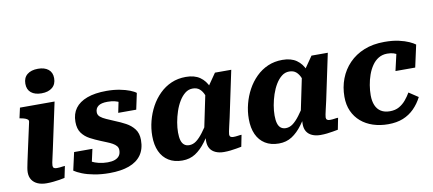

<svg xmlns="http://www.w3.org/2000/svg" viewBox="-71 -1045 2978 1322"><g transform="rotate(-10 1418.5 -384.5)"><path d="M48 -91Q48 -105 51 -122Q54 -139 59.5 -165Q65 -191 74 -232L118 -433Q120 -442 114 -448Q108 -454 96 -458.5Q84 -463 67 -466L57 -468L73 -540H315L247 -222Q240 -188 234.5 -165.5Q229 -143 226.5 -129Q224 -115 224 -108Q224 -96 230.5 -91Q237 -86 251 -86Q262 -86 272 -87Q282 -88 291.5 -89.5Q301 -91 308 -91L291 -10Q274 -6 254 -3Q234 0 211 2.5Q188 5 164 5Q129 5 103 -6Q77 -17 62.5 -38.5Q48 -60 48 -91ZM138 -695Q138 -737 165.5 -759.5Q193 -782 241 -782Q287 -782 313.5 -760.5Q340 -739 340 -699Q340 -657 312.5 -634Q285 -611 237 -611Q191 -611 164.5 -632.5Q138 -654 138 -695Z M603 11Q546 11 497.5 2Q449 -7 414 -21Q379 -35 359 -49L387 -174H515L486 -43Q466 -50 458.5 -62.5Q451 -75 451.5 -88Q452 -101 459 -111Q471 -100 492 -89Q513 -78 541.5 -71Q570 -64 603 -64Q633 -64 653.5 -71.5Q674 -79 685 -94Q696 -109 696 -133Q696 -150 686 -162Q676 -174 659 -183.5Q642 -193 621.5 -201Q601 -209 580 -218Q543 -233 509 -251Q475 -269 453.5 -298.5Q432 -328 432 -377Q432 -433 460 -471Q488 -509 543 -529.5Q598 -550 679 -550Q729 -550 770.5 -542Q812 -534 841 -522.5Q870 -511 883 -500L859 -387H733L754 -489Q767 -490 776.5 -480.5Q786 -471 790 -458.5Q794 -446 787 -435Q777 -446 761.5 -455Q746 -464 724 -469.5Q702 -475 673 -475Q629 -475 608.5 -459.5Q588 -444 588 -417Q588 -397 603.5 -384Q619 -371 644.5 -360Q670 -349 700 -336Q738 -321 773.5 -302Q809 -283 832 -253Q855 -223 855 -176Q855 -113 825.5 -71.5Q796 -30 740 -9.5Q684 11 603 11Z M1411 -340 1362 -335Q1356 -374 1344.5 -402.5Q1333 -431 1314.5 -447Q1296 -463 1266 -463Q1237 -463 1213.5 -444.5Q1190 -426 1171.5 -395.5Q1153 -365 1140.5 -327.5Q1128 -290 1121.5 -252.5Q1115 -215 1115 -182Q1115 -149 1121.5 -127Q1128 -105 1142 -94Q1156 -83 1177 -83Q1203 -83 1226 -100Q1249 -117 1274 -150Q1299 -183 1330 -233L1348 -198Q1312 -131 1277.5 -84.5Q1243 -38 1203.5 -12.5Q1164 13 1112 13Q1056 13 1016.5 -11.5Q977 -36 956.5 -81Q936 -126 936 -189Q936 -242 949.5 -294Q963 -346 988 -392Q1013 -438 1049.5 -474Q1086 -510 1132 -530Q1178 -550 1234 -550Q1294 -550 1332 -523.5Q1370 -497 1389 -450Q1408 -403 1411 -340ZM1551 -544 1483 -222Q1475 -188 1470 -165.5Q1465 -143 1462 -129Q1459 -115 1459 -108Q1459 -96 1466 -91Q1473 -86 1485 -86Q1502 -86 1517 -88.5Q1532 -91 1543 -91L1527 -10Q1511 -7 1491 -3.5Q1471 0 1449.5 2.5Q1428 5 1404 5Q1371 5 1346 -6Q1321 -17 1308 -38Q1295 -59 1295 -91Q1295 -99 1296 -112.5Q1297 -126 1299 -146L1289 -136L1348 -420L1358 -430L1437 -544Z M2086 -340 2037 -335Q2031 -374 2019.5 -402.5Q2008 -431 1989.5 -447Q1971 -463 1941 -463Q1912 -463 1888.5 -444.5Q1865 -426 1846.5 -395.5Q1828 -365 1815.5 -327.5Q1803 -290 1796.5 -252.5Q1790 -215 1790 -182Q1790 -149 1796.5 -127Q1803 -105 1817 -94Q1831 -83 1852 -83Q1878 -83 1901 -100Q1924 -117 1949 -150Q1974 -183 2005 -233L2023 -198Q1987 -131 1952.5 -84.5Q1918 -38 1878.5 -12.5Q1839 13 1787 13Q1731 13 1691.5 -11.5Q1652 -36 1631.5 -81Q1611 -126 1611 -189Q1611 -242 1624.5 -294Q1638 -346 1663 -392Q1688 -438 1724.5 -474Q1761 -510 1807 -530Q1853 -550 1909 -550Q1969 -550 2007 -523.5Q2045 -497 2064 -450Q2083 -403 2086 -340ZM2226 -544 2158 -222Q2150 -188 2145 -165.5Q2140 -143 2137 -129Q2134 -115 2134 -108Q2134 -96 2141 -91Q2148 -86 2160 -86Q2177 -86 2192 -88.5Q2207 -91 2218 -91L2202 -10Q2186 -7 2166 -3.5Q2146 0 2124.5 2.5Q2103 5 2079 5Q2046 5 2021 -6Q1996 -17 1983 -38Q1970 -59 1970 -91Q1970 -99 1971 -112.5Q1972 -126 1974 -146L1964 -136L2023 -420L2033 -430L2112 -544Z M2578 -73Q2616 -73 2643 -88.5Q2670 -104 2690 -128Q2710 -152 2725 -178L2790 -135Q2767 -90 2733.5 -56.5Q2700 -23 2655.5 -5Q2611 13 2551 13Q2494 13 2445.5 -3Q2397 -19 2361.5 -49.5Q2326 -80 2306 -124Q2286 -168 2286 -225Q2286 -292 2308.5 -351Q2331 -410 2374.5 -455Q2418 -500 2480 -525Q2542 -550 2622 -550Q2679 -550 2721.5 -540.5Q2764 -531 2792.5 -518Q2821 -505 2835 -494L2801 -339H2663L2697 -487Q2711 -485 2718.5 -477Q2726 -469 2728.5 -458Q2731 -447 2729.5 -437Q2728 -427 2723 -422Q2715 -435 2702 -445.5Q2689 -456 2670.5 -461.5Q2652 -467 2627 -467Q2593 -467 2566.5 -451Q2540 -435 2521 -407Q2502 -379 2490 -345Q2478 -311 2472 -274.5Q2466 -238 2466 -204Q2466 -163 2478.5 -133.5Q2491 -104 2516 -88.5Q2541 -73 2578 -73Z"/></g></svg>

Font: Roboto Serif
Style: Bold Italic
Weight: 700
Italic angle: -10°
Designer: Greg Gazdowicz
Foundry: Commercial Type
Version: Version 1.008